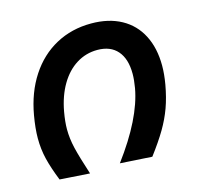

<svg xmlns="http://www.w3.org/2000/svg" viewBox="-87 -653 775 749"><g transform="rotate(-15 300.0 -278.0)"><path d="M26 -180.5Q26 -220.5 35 -272Q50.5 -360.5 93 -425.5Q135.5 -490.5 199.5 -525.2Q263.5 -560 342.5 -560Q413 -560 463.8 -532.2Q514.5 -504.5 541.2 -452.5Q568 -400.5 568 -329.5Q568 -295.5 561 -255Q552 -204.5 537.5 -164.5Q523 -124.5 500 -85.5Q477 -46.5 439 4L310 -4Q422 -154 443 -272Q448.5 -304 448.5 -328.5Q448.5 -389 420.2 -421.5Q392 -454 339 -454Q293 -454 254.5 -430Q216 -406 189.5 -361Q163 -316 152 -255Q145 -215.5 145 -185.5Q145 -148 154.5 -108Q164 -68 187.5 4L66.5 -4Q45.5 -56.5 35.8 -96.5Q26 -136.5 26 -180.5Z"/></g></svg>

Font: JuliaMono BoldItalic
Style: Regular
Weight: 700
Italic angle: -9°
Monospace: yes
Designer: cormullion
Foundry: corm
Version: Version 0.049; ttfautohint (v1.8.4)